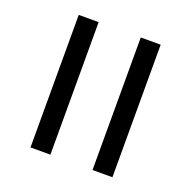

<svg xmlns="http://www.w3.org/2000/svg" viewBox="-112 -719 823 829"><g transform="rotate(20 300.0 -304.5)"><path d="M397.5 -609H489V0H397.5ZM112.5 -609H204V0H112.5Z"/></g></svg>

Font: JuliaMono
Style: Regular
Weight: 400
Monospace: yes
Designer: cormullion
Foundry: corm
Version: Version 0.055; ttfautohint (v1.8.4)